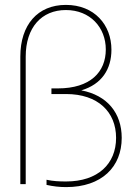

<svg xmlns="http://www.w3.org/2000/svg" viewBox="-20 -752 560 784"><path d="M63 -521V0H85V-521C85 -640 150 -711 249 -711C348 -711 412 -640 412 -550C412 -458 349 -391 216 -391H190V-368H250C380 -368 454 -295 454 -189C454 -83 380 -11 250 -11C223 -11 197 -12 170 -18V3C197 9 223 12 250 12C396 12 477 -71 477 -189C477 -290 418 -363 312 -383C396 -408 435 -470 435 -549C435 -651 365 -732 249 -732C134 -732 63 -651 63 -521Z"/></svg>

Font: Aspekta 50
Style: Regular
Weight: 50
Designer: Ivo Dolenc
Version: Version 2.000